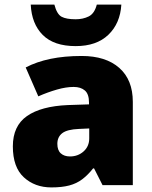

<svg xmlns="http://www.w3.org/2000/svg" viewBox="-20 -807 663 837"><path d="M336 -563Q441 -563 500 -511Q559 -459 559 -363V0H427L390 -73H386Q363 -44 338.5 -25.5Q314 -7 282 1.5Q250 10 204 10Q132 10 84 -34Q36 -78 36 -169Q36 -258 97.5 -301Q159 -344 276 -349L368 -352V-360Q368 -397 350 -412.5Q332 -428 301 -428Q268 -428 228 -416.5Q188 -405 147 -387L92 -513Q140 -538 200.5 -550.5Q261 -563 336 -563ZM325 -245Q273 -243 251.5 -226.5Q230 -210 230 -180Q230 -152 245 -138.5Q260 -125 285 -125Q320 -125 344.5 -147Q369 -169 369 -204V-247ZM509 -787Q504 -705 452.5 -655.5Q401 -606 310 -606Q215 -606 166.5 -654.5Q118 -703 114 -787H217Q228 -745 248.5 -734Q269 -723 310 -723Q342 -723 367 -735.5Q392 -748 402 -787Z"/></svg>

Font: Noto Sans Telugu Black
Style: Regular
Weight: 900
Designer: Jelle Bosma - Monotype Design Team
Foundry: Monotype Imaging Inc.
Version: Version 2.005; ttfautohint (v1.8.4.7-5d5b)